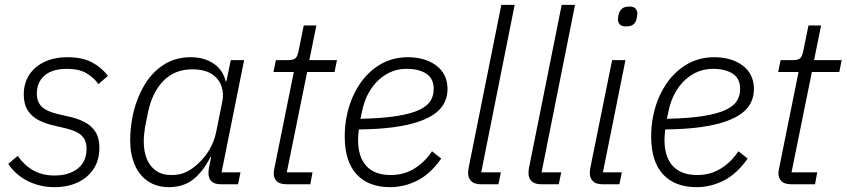

<svg xmlns="http://www.w3.org/2000/svg" viewBox="-20 -760 3492 792"><path d="M205 12Q145 12 95 -13Q45 -38 14 -84L53 -117Q81 -77 118.5 -56.5Q156 -36 205 -36Q264 -36 300.5 -64.5Q337 -93 337 -147Q337 -181 317 -200.5Q297 -220 250 -231L207 -241Q170 -249 141 -263.5Q112 -278 95 -304Q78 -330 78 -370Q78 -415 99.5 -449.5Q121 -484 162 -504Q203 -524 259 -524Q319 -524 359 -503Q399 -482 425 -447L386 -413Q368 -439 337.5 -457.5Q307 -476 255 -476Q196 -476 164 -448.5Q132 -421 132 -374Q132 -340 151.5 -320.5Q171 -301 217 -290L260 -280Q299 -272 328 -257Q357 -242 373.5 -216.5Q390 -191 390 -150Q390 -99 365.5 -62.5Q341 -26 299.5 -7Q258 12 205 12Z M962 0H890Q865 0 852.5 -12Q840 -24 840 -45Q840 -51 840.5 -56.5Q841 -62 842 -68L851 -112H848Q817 -51 776.5 -19.5Q736 12 676 12Q627 12 591 -12Q555 -36 536 -80Q517 -124 517 -181Q517 -206 519.5 -231Q522 -256 527 -280Q540 -345 571 -401Q602 -457 651.5 -490.5Q701 -524 767 -524Q821 -524 860 -498.5Q899 -473 911 -425H914L932 -512H987L894 -49H972ZM687 -38Q722 -38 748 -50.5Q774 -63 797 -85Q825 -110 845 -144.5Q865 -179 873 -222L897 -341Q904 -374 893.5 -404.5Q883 -435 853.5 -454.5Q824 -474 773 -474Q700 -474 653.5 -426Q607 -378 590 -294L578 -234Q576 -220 574.5 -205.5Q573 -191 573 -175Q573 -137 585 -106Q597 -75 622.5 -56.5Q648 -38 687 -38Z M1260 0H1162Q1134 0 1121.5 -12.5Q1109 -25 1109 -46Q1109 -51 1110 -56Q1111 -61 1112 -67L1192 -463H1108L1118 -512H1169Q1192 -512 1200 -521Q1208 -530 1212 -552L1233 -655H1285L1256 -512H1370L1360 -463H1247L1163 -49H1269Z M1589 12Q1500 12 1451 -41Q1402 -94 1402 -197Q1402 -219 1404 -240Q1406 -261 1410 -280Q1424 -350 1458.5 -405Q1493 -460 1545 -492Q1597 -524 1663 -524Q1697 -524 1726.5 -515.5Q1756 -507 1778.5 -490.5Q1801 -474 1813.5 -449.5Q1826 -425 1826 -392Q1826 -364 1814.5 -339Q1803 -314 1777.5 -294Q1752 -274 1709.5 -259Q1667 -244 1605.5 -235.5Q1544 -227 1460 -226Q1459 -217 1458 -204Q1457 -191 1457 -183Q1457 -112 1491.5 -75Q1526 -38 1592 -38Q1646 -38 1689 -64.5Q1732 -91 1762 -136L1800 -106Q1756 -43 1702 -15.5Q1648 12 1589 12ZM1657 -476Q1611 -476 1572.5 -453Q1534 -430 1508 -389Q1482 -348 1472 -294L1467 -270Q1561 -272 1620.5 -282Q1680 -292 1712 -308Q1744 -324 1756.5 -345Q1769 -366 1769 -393Q1769 -436 1738.5 -456Q1708 -476 1657 -476Z M2036 0H1962Q1937 0 1924 -12.5Q1911 -25 1911 -46Q1911 -51 1911.5 -56Q1912 -61 1913 -67L2048 -740H2103L1965 -49H2046Z M2285 0H2211Q2186 0 2173 -12.5Q2160 -25 2160 -46Q2160 -51 2160.5 -56Q2161 -61 2162 -67L2297 -740H2352L2214 -49H2295Z M2563 -651Q2544 -651 2536.5 -659.5Q2529 -668 2529 -679Q2529 -682 2529.5 -686.5Q2530 -691 2532 -701Q2536 -716 2546 -724.5Q2556 -733 2576 -733Q2594 -733 2601.5 -724.5Q2609 -716 2609 -705Q2609 -702 2608.5 -697.5Q2608 -693 2606 -683Q2603 -668 2593 -659.5Q2583 -651 2563 -651ZM2535 0H2464Q2439 0 2426 -12.5Q2413 -25 2413 -46Q2413 -51 2413.5 -56Q2414 -61 2415 -67L2505 -512H2560L2467 -49H2545Z M2853 12Q2764 12 2715 -41Q2666 -94 2666 -197Q2666 -219 2668 -240Q2670 -261 2674 -280Q2688 -350 2722.5 -405Q2757 -460 2809 -492Q2861 -524 2927 -524Q2961 -524 2990.5 -515.5Q3020 -507 3042.5 -490.5Q3065 -474 3077.5 -449.5Q3090 -425 3090 -392Q3090 -364 3078.5 -339Q3067 -314 3041.5 -294Q3016 -274 2973.5 -259Q2931 -244 2869.5 -235.5Q2808 -227 2724 -226Q2723 -217 2722 -204Q2721 -191 2721 -183Q2721 -112 2755.5 -75Q2790 -38 2856 -38Q2910 -38 2953 -64.5Q2996 -91 3026 -136L3064 -106Q3020 -43 2966 -15.5Q2912 12 2853 12ZM2921 -476Q2875 -476 2836.5 -453Q2798 -430 2772 -389Q2746 -348 2736 -294L2731 -270Q2825 -272 2884.5 -282Q2944 -292 2976 -308Q3008 -324 3020.5 -345Q3033 -366 3033 -393Q3033 -436 3002.5 -456Q2972 -476 2921 -476Z M3342 0H3244Q3216 0 3203.5 -12.5Q3191 -25 3191 -46Q3191 -51 3192 -56Q3193 -61 3194 -67L3274 -463H3190L3200 -512H3251Q3274 -512 3282 -521Q3290 -530 3294 -552L3315 -655H3367L3338 -512H3452L3442 -463H3329L3245 -49H3351Z"/></svg>

Font: IBM Plex Sans Light
Style: Italic
Weight: 300
Italic angle: -11.31°
Designer: Mike Abbink, Paul van der Laan, Pieter van Rosmalen
Foundry: Bold Monday
Version: Version 3.201